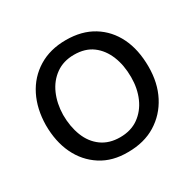

<svg xmlns="http://www.w3.org/2000/svg" viewBox="-119 -625 774 765"><g transform="rotate(-30 268.0 -242.5)"><path d="M264 13Q192 14 140 -19.5Q88 -53 60.5 -110.5Q33 -168 33 -244Q34 -318 62.5 -375Q91 -432 144.5 -465Q198 -498 271 -498Q344 -498 396 -466Q448 -434 476 -377Q504 -320 504 -241Q504 -167 474.5 -110Q445 -53 391.5 -20Q338 13 264 13ZM266 -54Q316 -54 351 -79Q386 -104 404.5 -146Q423 -188 423 -240Q423 -295 405.5 -338Q388 -381 354.5 -406Q321 -431 270 -431Q221 -431 186 -406Q151 -381 132.5 -339Q114 -297 113 -245Q113 -191 130 -147.5Q147 -104 181.5 -79Q216 -54 266 -54Z"/></g></svg>

Font: Catamaran
Style: Regular
Weight: 400
Designer: Pria Ravichandran
Version: Version 2.000